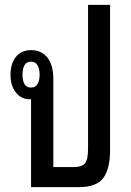

<svg xmlns="http://www.w3.org/2000/svg" viewBox="-20 -765 536 785"><path d="M430 -745V-151Q430 -75 402.5 -37.5Q375 0 303 0H107V-360L104 -359Q67 -359 45 -386.5Q23 -414 23 -459Q23 -505 45 -532.5Q67 -560 108 -560Q149 -560 173.5 -530Q198 -500 198 -442V-82H283Q314 -82 327 -96.5Q340 -111 340 -158V-745ZM107 -407Q125 -407 133.5 -421.5Q142 -436 142 -460Q142 -483 133.5 -498Q125 -513 107 -513Q88 -513 80 -498Q72 -483 72 -460Q72 -436 80 -421.5Q88 -407 107 -407Z"/></svg>

Font: Noto Sans Thai Looped ExtraCondensed Medium
Style: Regular
Weight: 500
Width: 2
Designer: Sasikarn Vongin, Ben Mitchell
Foundry: The Fontpad Ltd
Version: Version 1.001; ttfautohint (v1.8.4.7-5d5b)